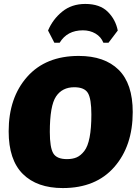

<svg xmlns="http://www.w3.org/2000/svg" viewBox="-20 -943 698 975"><path d="M256 -726 224 -788Q248 -845 296 -884Q344 -923 413 -923Q487 -923 527 -883.5Q567 -844 578 -788L531 -726H505Q493 -756 465 -772.5Q437 -789 401 -789Q321 -789 283 -726ZM380 -659Q511 -659 582.5 -588.5Q654 -518 654 -374Q654 -202 560.5 -95Q467 12 299 12Q168 12 96 -59.5Q24 -131 24 -276Q24 -447 118 -553Q212 -659 380 -659ZM357 -500Q296 -500 264.5 -453Q233 -406 233 -273Q233 -194 250.5 -164.5Q268 -135 320 -135Q349 -135 369.5 -144Q390 -153 408 -176Q426 -199 435 -245.5Q444 -292 444 -362Q444 -441 426.5 -470.5Q409 -500 357 -500Z"/></svg>

Font: Alegreya Sans Black
Style: Italic
Weight: 900
Italic angle: -7°
Designer: Juan Pablo del Peral
Foundry: Huerta Tipografica
Version: Version 2.007